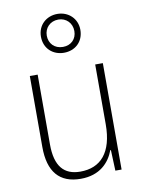

<svg xmlns="http://www.w3.org/2000/svg" viewBox="-90 -867 702 940"><g transform="rotate(-10 261.0 -397.5)"><path d="M261 -612C317 -612 359 -650 359 -709C359 -765 316 -805 261 -805C206 -805 163 -766 163 -709C163 -649 207 -612 261 -612ZM261 -641C219 -641 192 -670 192 -709C192 -747 220 -777 261 -777C300 -777 329 -748 329 -708C329 -669 302 -641 261 -641ZM439 -529H401V-232C401 -91 340 -25 239 -25C158 -25 115 -73 115 -182V-529H76V-176C76 -53 129 10 235 10C330 10 379 -44 401 -103H404L408 0H439Z"/></g></svg>

Font: Noto Sans Malayalam SemiCondensed ExtraLight
Style: Regular
Weight: 200
Width: 4
Designer: Jelle Bosma - Monotype Design Team
Foundry: Monotype Imaging Inc.
Version: Version 2.104